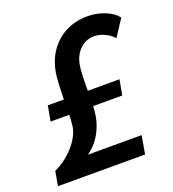

<svg xmlns="http://www.w3.org/2000/svg" viewBox="-130 -811 823 911"><g transform="rotate(-20 281.5 -355.0)"><path d="M563 -649 508 -565Q491 -585 464 -597.5Q437 -610 411 -610Q369 -610 339 -581Q309 -552 301 -505Q295 -473 295 -377H455L441 -300H294Q293 -276 289 -250Q281 -204 257 -162.5Q233 -121 192 -92H463L447 0H7L20 -73Q77 -99 119 -146.5Q161 -194 169 -241Q173 -271 173 -300H79L93 -377H174Q176 -477 182 -511Q198 -602 260.5 -656Q323 -710 414 -710Q459 -710 500.5 -693.5Q542 -677 563 -649Z"/></g></svg>

Font: Sarabun SemiBold
Style: Italic
Weight: 600
Italic angle: -10°
Designer: Suppakit Chalermlarp | Katatrad Co.,Ltd.
Foundry: Cadson Demak Co.,Ltd.
Version: Version 1.000; ttfautohint (v1.6)